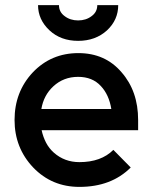

<svg xmlns="http://www.w3.org/2000/svg" viewBox="-20 -720 587 752"><path d="M521 -210V-250Q521 -363 456 -437Q392 -512 287 -512Q180 -512 108 -436Q37 -360 37 -250Q37 -141 110 -64Q183 12 291 12Q416 12 492 -64L424 -133Q376 -85 291 -85Q233 -85 191 -122Q172 -139 160.5 -161Q149 -183 143 -210ZM286 -419Q342 -419 375 -383Q407 -349 416 -293H142Q151 -347 189 -382Q229 -419 286 -419ZM129 -700Q129 -643 174 -601Q218 -560 286 -560Q354 -560 399 -601Q443 -642 443 -700H361Q361 -673 339 -657Q317 -640 286 -640Q255 -640 233 -657Q211 -673 211 -700Z"/></svg>

Font: Unageo
Style: Medium
Weight: 500
Designer: Richard Sepsi
Foundry: Richard Sepsi
Version: Version 2.000